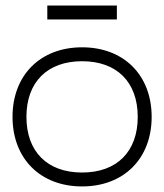

<svg xmlns="http://www.w3.org/2000/svg" viewBox="-20 -670 590 690"><path d="M275 0C425 0 525 -100 525 -250C525 -400 425 -500 275 -500C125 -500 25 -400 25 -250C25 -100 125 0 275 0ZM75 -250C75 -375 150 -450 275 -450C400 -450 475 -375 475 -250C475 -125 400 -50 275 -50C150 -50 75 -125 75 -250ZM150 -600H400V-650H150Z"/></svg>

Font: LS-VG5000 Light
Style: Regular
Weight: 400
Designer: Justin Bihan, 2021
Foundry: Justin Bihan, 2021
Version: Version 1.000;Glyphs 3.1.2 (3151)